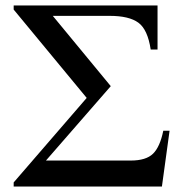

<svg xmlns="http://www.w3.org/2000/svg" viewBox="-20 -682 664 702"><path d="M600 -204 572 0H30V-15L297 -324L30 -647V-662H556V-501H531Q520 -574 486 -599Q452 -624 381 -624H173L385 -367L148 -95H458Q514 -95 539.5 -120Q565 -145 577 -204Z"/></svg>

Font: STIX MathJax Main
Style: Regular
Weight: 400
Designer: MicroPress Inc., with final additions and corrections provided by Coen Hoffman, Elsevier (retired)
Version: Version 1.1.1